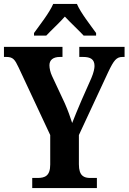

<svg xmlns="http://www.w3.org/2000/svg" viewBox="-20 -951 650 971"><path d="M152 -784V-771H214C238 -797 281 -836 308 -867C335 -838 382 -794 403 -771H466V-784C439 -822 388 -886 369 -931H249C230 -886 179 -822 152 -784ZM143 0H470V-51H437C405 -51 379 -61 379 -120V-268L527 -586C556 -647 569 -663 600 -663H610V-714H381V-663H400C438 -663 458 -651 458 -617C458 -606 454 -584 442 -556L392 -443C374 -400 357 -361 345 -329C335 -360 325 -389 308 -428L243 -567C235 -584 230 -605 230 -621C230 -647 248 -663 283 -663H296V-714H0V-663H12C46 -663 55 -650 74 -610L234 -268V-119C234 -61 207 -51 169 -51H143Z"/></svg>

Font: Noto Serif Sinhala Condensed
Style: Bold
Weight: 700
Width: 3
Designer: Jelle Bosma - Monotype Design Team
Foundry: Monotype Imaging Inc.
Version: Version 2.007